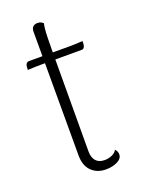

<svg xmlns="http://www.w3.org/2000/svg" viewBox="-126 -696 580 770"><g transform="rotate(-20 164.0 -311.0)"><path d="M191 12Q153 12 129.5 -11.5Q106 -35 106 -78V-607Q106 -620 113 -627Q120 -634 132 -634Q142 -634 148 -630.5Q154 -627 157 -624Q152 -608 151 -561.5Q150 -515 150 -428L149 -80Q149 -54 161.5 -39.5Q174 -25 199 -25Q215 -25 230 -31.5Q245 -38 251 -50Q257 -44 259 -38Q261 -32 261 -27Q261 -9 240 1.5Q219 12 191 12ZM32 -470 33 -486Q34 -493 38 -497.5Q42 -502 47 -502H218Q222 -502 230 -502Q238 -502 247.5 -502.5Q257 -503 265.5 -503.5Q274 -504 278 -504L277 -488Q276 -481 272.5 -476.5Q269 -472 263 -472H92Q82 -472 62 -471.5Q42 -471 32 -470Z"/></g></svg>

Font: Arima ExtraLight
Style: Regular
Weight: 250
Designer: Joana Correia and Natanael Gama
Foundry: NDISCOVER
Version: Version 1.101;gftools[0.9.23]